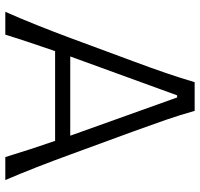

<svg xmlns="http://www.w3.org/2000/svg" viewBox="-35 -718 753 723"><g transform="rotate(90 341.5 -356.5)"><path d="M24.5 0Q50 -57.5 75.2 -120.8Q100.5 -184 122 -242L212.5 -486.5Q237 -552 255.2 -605.5Q273.5 -659 289.5 -713H397.5Q413 -658 431.2 -605Q449.5 -552 473.5 -486L563.5 -240.5Q585 -181.5 609.2 -119.2Q633.5 -57 658 0H571.5Q557.5 -45.5 542 -93.5Q526.5 -141.5 510.5 -187.5H172.5Q156.5 -141 140.5 -93.2Q124.5 -45.5 110.5 0ZM199.5 -263.5Q196 -254 192.5 -244.5H491Q488 -252 485.5 -260L347 -647H339Z"/></g></svg>

Font: Commissioner Flair Light
Style: Regular
Weight: 300
Designer: Kostas Bartsokas
Foundry: Kostas Bartsokas
Version: Version 1.000; ttfautohint (v1.8.3)